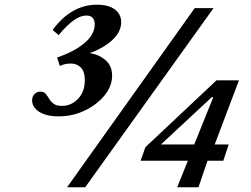

<svg xmlns="http://www.w3.org/2000/svg" viewBox="-20 -796 1065 816"><path d="M265 0 807.5 -761.5H887.5L342 0ZM577.5 -113 598 -170.5 900 -454.5H995.5L892.5 -182H952L929 -113H862L823.5 0H733L778.5 -113ZM664 -182H805.5L886.5 -383H880ZM230 -301.5Q176 -301.5 146.2 -321Q116.5 -340.5 116.5 -369.5Q116.5 -386 126.8 -396.2Q137 -406.5 151.5 -406.5Q166.5 -406.5 174 -397.5Q181.5 -388.5 188.8 -376.2Q196 -364 208 -355Q220 -346 243.5 -346Q283 -346 311.8 -376.2Q340.5 -406.5 340.5 -455.5Q340.5 -491.5 323.8 -508.8Q307 -526 281 -526Q255 -526 234.5 -515.5L222.5 -551.5Q298 -577.5 340.2 -614Q382.5 -650.5 382.5 -692.5Q382.5 -730 346.5 -730Q322.5 -730 293.8 -710Q265 -690 229.5 -647L203.5 -668.5Q282.5 -776 392 -776Q441 -776 468 -756Q495 -736 495 -701.5Q495 -662 459.5 -627.8Q424 -593.5 361 -570Q398.5 -565.5 427.5 -541.2Q456.5 -517 456.5 -474.5Q456.5 -430 424.2 -390.5Q392 -351 340.2 -326.2Q288.5 -301.5 230 -301.5Z"/></svg>

Font: Libre Caslon Text SemiBold Italic
Style: Regular
Weight: 600
Italic angle: -22.583°
Designer: Pablo Impallari, Rodrigo Fuenzalida, Katja Schimmel
Foundry: Pablo Impallari, Rodrigo Fuenzalida
Version: Version 2.000